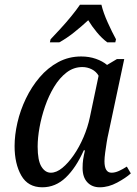

<svg xmlns="http://www.w3.org/2000/svg" viewBox="-20 -786 583 816"><path d="M160 10Q99 10 70.5 -40Q42 -90 42 -165Q42 -212 54 -264.5Q66 -317 90 -367Q114 -417 148.5 -457.5Q183 -498 227.5 -522Q272 -546 325 -546Q359 -546 387.5 -536Q416 -526 435 -510L477 -535H508L440 -215Q437 -203 433.5 -181.5Q430 -160 427 -137.5Q424 -115 424 -101Q424 -52 454 -52Q469 -52 485.5 -59.5Q502 -67 519 -78L536 -49Q515 -30 478 -10Q441 10 404 10Q371 10 351 -11.5Q331 -33 331 -72Q331 -93 333.5 -109Q336 -125 341 -147H336Q303 -73 259.5 -31.5Q216 10 160 10ZM196 -52Q220 -52 245 -72.5Q270 -93 293.5 -127Q317 -161 335 -203Q353 -245 362 -288L399 -464Q389 -482 370 -491.5Q351 -501 330 -501Q293 -501 263 -478Q233 -455 210 -417Q187 -379 171.5 -334Q156 -289 148 -244.5Q140 -200 140 -163Q140 -104 156 -78Q172 -52 196 -52ZM195 -619Q213 -638 237 -664Q261 -690 283 -717Q305 -744 320 -766H411Q419 -732 438 -690Q457 -648 473 -619L470 -606H436Q413 -623 391.5 -649Q370 -675 355 -700Q327 -674 295 -648.5Q263 -623 232 -606H192Z"/></svg>

Font: Noto Serif SemiCondensed
Style: Italic
Weight: 400
Width: 4
Italic angle: -12°
Designer: Monotype Design Team
Foundry: Monotype Imaging Inc.
Version: Version 2.013